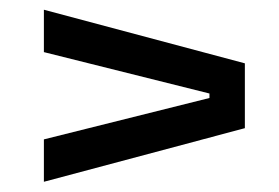

<svg xmlns="http://www.w3.org/2000/svg" viewBox="-20 -502 560 385"><path d="M400 -314.5 68 -397.5V-482.5L471 -375V-245L68 -137.5V-222.5L400 -305.5Z"/></svg>

Font: Anek Telugu Medium
Style: Regular
Weight: 500
Designer: Omkar Bhoir (Telugu), Yesha Goshar (Latin)
Foundry: Ek Type
Version: Version 1.003